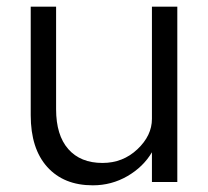

<svg xmlns="http://www.w3.org/2000/svg" viewBox="-20 -545 623 575"><path d="M258 10Q171 10 121.5 -45Q72 -100 72 -200V-525H148V-218Q148 -140 184.5 -98.5Q221 -57 287 -57Q348 -57 391.5 -98Q435 -139 435 -189V-525H511V0H435V-89Q409 -45 361.5 -17.5Q314 10 258 10Z"/></svg>

Font: Easer Grotesk Light
Style: Regular
Weight: 300
Designer: Boardeaser, Bonnie Shaver-Troup, Thomas Jockin
Foundry: Lexend
Version: Version 1.008;Glyphs 3.1.2 (3151)